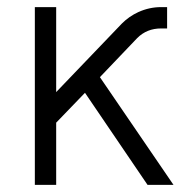

<svg xmlns="http://www.w3.org/2000/svg" viewBox="-20 -520 520 540"><path d="M78 -500V0H138V-175L219 -259L395 0H468L261 -303L366 -413Q393 -440 433 -440H450V-500H433Q400 -500 369 -486Q343 -474 323 -454L138 -261V-500Z"/></svg>

Font: Unageo Variable
Style: Regular
Weight: 300
Designer: Richard Sepsi
Foundry: Richard Sepsi
Version: Version 2.200